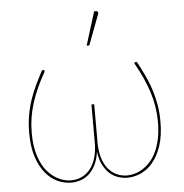

<svg xmlns="http://www.w3.org/2000/svg" viewBox="-52 -777 802 835"><g transform="rotate(-5 348.5 -359.0)"><path d="M555.5 -490Q571.5 -460 586 -430Q600.5 -400 611.2 -367.8Q622 -335.5 628.5 -299.8Q635 -264 635 -223Q635 -161 620.2 -117.2Q605.5 -73.5 582.2 -45.8Q559 -18 529.5 -5Q500 8 471 8Q452.5 8 432.8 2Q413 -4 396 -18.2Q379 -32.5 366.2 -56.5Q353.5 -80.5 348.5 -116Q343.5 -80.5 330.8 -56.5Q318 -32.5 301 -18.2Q284 -4 264.2 2Q244.5 8 226 8Q196.5 8 167.2 -5Q138 -18 114.8 -45.8Q91.5 -73.5 76.8 -117.2Q62 -161 62 -223Q62 -264 68.2 -299.8Q74.5 -335.5 85.5 -367.8Q96.5 -400 111 -430Q125.5 -460 141.5 -490H147.5Q150 -490 151.8 -488Q153.5 -486 152 -483Q113 -414.5 93 -351.5Q73 -288.5 73 -223Q73 -180 80.2 -147Q87.5 -114 99.8 -89.2Q112 -64.5 127.8 -48Q143.5 -31.5 160.5 -21.2Q177.5 -11 194.2 -6.5Q211 -2 225.5 -2Q252.5 -2 274 -12.8Q295.5 -23.5 310.8 -43.2Q326 -63 334.2 -91.5Q342.5 -120 342.5 -155.5V-323H354.5V-155.5Q354.5 -120 362.8 -91.5Q371 -63 386.2 -43.2Q401.5 -23.5 423 -12.8Q444.5 -2 471.5 -2Q485.5 -2 502.5 -6.5Q519.5 -11 536.5 -21.2Q553.5 -31.5 569.2 -48Q585 -64.5 597.2 -89.2Q609.5 -114 616.8 -147Q624 -180 624 -223Q624 -288.5 604 -351.5Q584 -414.5 545 -483Q543.5 -486 545.2 -488Q547 -490 549.5 -490ZM344 -579.5 389.5 -725.5H398.5Q403 -725.5 405.5 -721.5Q408 -717.5 405.5 -712L355.5 -579.5Z"/></g></svg>

Font: Lato 2
Style: Regular
Weight: 100
Designer: Lukasz Dziedzic with Adam Twardoch and Botio Nikoltchev
Foundry: tyPoland Lukasz Dziedzic
Version: Version 2.015; 2015-08-06; http://www.latofonts.com/